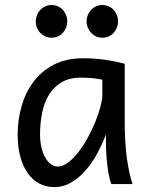

<svg xmlns="http://www.w3.org/2000/svg" viewBox="-20 -743 602 775"><path d="M393.1 -420.9Q387.2 -422.4 379.9 -423.8Q372.6 -425.3 362.5 -426.5Q352.5 -427.7 339.1 -428.7Q325.7 -429.7 307.6 -429.7Q259.8 -429.7 227.8 -410.4Q195.8 -391.1 176.8 -359.1Q157.7 -327.1 149.7 -285.6Q141.6 -244.1 141.6 -200.2Q141.6 -171.9 147.2 -148.2Q152.8 -124.5 162.6 -107.2Q172.4 -89.8 185.1 -80.3Q197.8 -70.8 212.4 -70.8Q233.9 -70.8 255.6 -87.4Q277.3 -104 297.4 -130.1Q317.4 -156.2 335 -188.7Q352.5 -221.2 365.5 -253.2Q378.4 -285.2 385.7 -313.5Q393.1 -341.8 393.1 -358.9ZM429.7 0Q424.3 -11.7 420.2 -32.2Q416 -52.7 413.3 -75.9Q410.6 -99.1 409.2 -122.1Q407.7 -145 407.7 -161.1V-200.2Q393.1 -162.1 372.8 -124.3Q352.5 -86.4 326.4 -56.2Q300.3 -25.9 268.1 -6.8Q235.8 12.2 197.8 12.2Q167 12.2 140.1 -1.5Q113.3 -15.1 93.5 -42Q73.7 -68.8 62.5 -108.6Q51.3 -148.4 51.3 -200.2Q51.3 -258.3 66.9 -313.7Q82.5 -369.1 114.7 -412.4Q147 -455.6 196.8 -481.7Q246.6 -507.8 314.9 -507.8Q362.3 -507.8 404.3 -501.7Q446.3 -495.6 483.4 -485.8V-258.8Q483.4 -166.5 492.2 -103.8Q501 -41 515.1 0ZM124.5 -656.7Q124.5 -670.4 129.4 -682.4Q134.3 -694.3 142.8 -703.4Q151.4 -712.4 162.8 -717.5Q174.3 -722.7 188 -722.7Q201.7 -722.7 213.4 -717.5Q225.1 -712.4 233.4 -703.4Q241.7 -694.3 246.6 -682.4Q251.5 -670.4 251.5 -656.7Q251.5 -643.1 246.6 -631.1Q241.7 -619.1 233.4 -610.1Q225.1 -601.1 213.4 -595.9Q201.7 -590.8 188 -590.8Q174.3 -590.8 162.8 -595.9Q151.4 -601.1 142.8 -610.1Q134.3 -619.1 129.4 -631.1Q124.5 -643.1 124.5 -656.7ZM329.6 -656.7Q329.6 -670.4 334.5 -682.4Q339.4 -694.3 347.9 -703.4Q356.4 -712.4 367.9 -717.5Q379.4 -722.7 393.1 -722.7Q406.7 -722.7 418.5 -717.5Q430.2 -712.4 438.5 -703.4Q446.8 -694.3 451.7 -682.4Q456.5 -670.4 456.5 -656.7Q456.5 -643.1 451.7 -631.1Q446.8 -619.1 438.5 -610.1Q430.2 -601.1 418.5 -595.9Q406.7 -590.8 393.1 -590.8Q379.4 -590.8 367.9 -595.9Q356.4 -601.1 347.9 -610.1Q339.4 -619.1 334.5 -631.1Q329.6 -643.1 329.6 -656.7Z"/></svg>

Font: Andika Afr
Style: Regular
Weight: 400
Designer: Victor Gaultney, Annie Olsen, Julie Remington, Don Collingsworth, Eric Hays, Becca Hirsbrunner
Foundry: SIL International
Version: Version 5.000